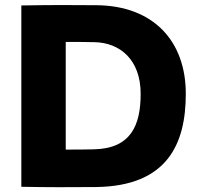

<svg xmlns="http://www.w3.org/2000/svg" viewBox="-20 -754 820 774"><path d="M245 -151V-585C287 -585 319 -585 361 -584C463 -582 547 -514 547 -376C547 -249 508 -155 358 -152C317 -151 286 -151 245 -151ZM66 -1C169 1 264 1 368 0C655 -4 729 -174 729 -376C729 -589 598 -731 369 -733C271 -734 178 -734 66 -732Z"/></svg>

Font: Kreadon Extra Bold
Style: Regular
Weight: 800
Designer: kohakuno
Foundry: StudioGnu
Version: Version 1.000;Glyphs 3.1.2 (3151)